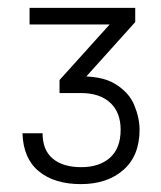

<svg xmlns="http://www.w3.org/2000/svg" viewBox="-20 -869 409 487"><path d="M185 -402Q118 -402 78.5 -434.5Q39 -467 37 -531H88Q88 -488 114 -466.5Q140 -445 186 -445Q232 -445 259 -469Q286 -493 286 -540Q286 -584 259.5 -608.5Q233 -633 185 -633H131V-666L288 -840L293 -807H55V-849H323V-813L171 -644L170 -675Q236 -678 271.5 -656.5Q307 -635 320.5 -602.5Q334 -570 334 -540Q334 -474 293 -438Q252 -402 185 -402Z"/></svg>

Font: Asta Sans Light
Style: Regular
Weight: 300
Designer: 42dot
Version: Version 1.000